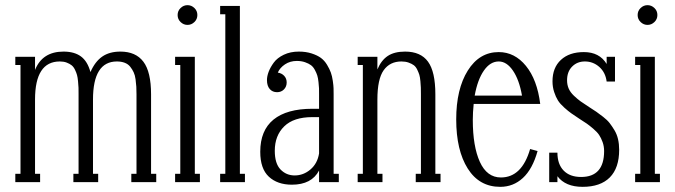

<svg xmlns="http://www.w3.org/2000/svg" viewBox="-20 -703 2606 741"><path d="M563 -338.9V-32.2H583V0H486.8V-32.2H506.8V-338.9Q506.8 -356 506.1 -368.4Q505.4 -380.9 503.2 -397Q501 -413.1 495.8 -424.1Q490.7 -435.1 482.7 -445.3Q474.6 -455.6 461.4 -460.7Q448.2 -465.8 431.2 -465.8Q338.9 -465.8 338.9 -318.8V-32.2H358.9V0H263.2V-32.2H283.2V-338.9Q283.2 -355 283 -364.3Q282.7 -373.5 281.2 -388.9Q279.8 -404.3 277.3 -413.3Q274.9 -422.4 269.5 -433.6Q264.2 -444.8 256.6 -450.9Q249 -457 237.5 -461.4Q226.1 -465.8 210.9 -465.8Q115.2 -465.8 115.2 -318.8V-32.2H134.8V0H39.1V-32.2H59.1V-452.1H39.1V-483.9H115.2V-433.1Q143.6 -503.9 225.1 -503.9Q267.1 -503.9 292.5 -485.1Q317.9 -466.3 329.1 -424.8Q346.7 -465.3 374.5 -484.6Q402.3 -503.9 444.8 -503.9Q503.9 -503.9 533.4 -464.8Q563 -425.8 563 -338.9Z M730.2 -617.9Q718.8 -606.9 703.6 -606.9Q688.5 -606.9 677 -617.9Q665.5 -628.9 665.5 -645Q665.5 -661.1 677 -672.1Q688.5 -683.1 703.6 -683.1Q718.8 -683.1 730.2 -672.1Q741.7 -661.1 741.7 -645Q741.7 -628.9 730.2 -617.9ZM751.5 0H655.8V-32.2H675.8V-452.1H655.8V-483.9H731.9V-32.2H751.5Z M925.3 0H829.6V-32.2H849.6V-647.9H829.6V-680.2H905.8V-32.2H925.3Z M1267.6 -338.9V-32.2H1287.6V0H1211.4V-44.9Q1182.6 9.8 1106.4 9.8Q1050.8 9.8 1017.6 -21Q984.4 -51.8 984.4 -117.2Q984.4 -199.7 1035.6 -241.5Q1086.9 -283.2 1185.5 -283.2H1211.4V-338.9Q1211.4 -354 1211.2 -362.3Q1210.9 -370.6 1209.2 -386.2Q1207.5 -401.9 1204.6 -411.4Q1201.7 -420.9 1195.3 -432.9Q1189 -444.8 1180.2 -451.4Q1171.4 -458 1157.2 -462.9Q1143.1 -467.8 1125.5 -467.8Q1099.6 -467.8 1079.8 -454.6Q1060.1 -441.4 1052.2 -422.9Q1067.4 -420.4 1076.9 -410.2Q1086.4 -399.9 1086.4 -384.8Q1086.4 -368.7 1075.9 -357.9Q1065.4 -347.2 1049.3 -347.2Q1031.7 -347.2 1021 -359.4Q1010.3 -371.6 1010.3 -394Q1010.3 -408.7 1016.8 -426Q1023.4 -443.4 1036.6 -461.4Q1049.8 -479.5 1075.2 -491.7Q1100.6 -503.9 1133.3 -503.9Q1160.6 -503.9 1182.6 -496.8Q1204.6 -489.7 1218.5 -479.5Q1232.4 -469.2 1242.2 -452.9Q1252 -436.5 1256.8 -423.1Q1261.7 -409.7 1264.4 -390.9Q1267.1 -372.1 1267.3 -362.5Q1267.6 -353 1267.6 -338.9ZM1117.2 -25.9Q1150.9 -25.9 1178 -48.8Q1205.1 -71.8 1211.4 -110.8V-251H1185.5Q1113.3 -251 1076.9 -215.3Q1040.5 -179.7 1040.5 -121.1Q1040.5 -71.8 1062.7 -48.8Q1085 -25.9 1117.2 -25.9Z M1660.2 -338.9V-32.2H1680.2V0H1584.5V-32.2H1604.5V-338.9Q1604.5 -356 1604.2 -365Q1604 -374 1602.5 -389.6Q1601.1 -405.3 1598.4 -414.1Q1595.7 -422.9 1590.3 -434.1Q1585 -445.3 1577.1 -451.2Q1569.3 -457 1557.1 -461.4Q1544.9 -465.8 1529.3 -465.8Q1484.9 -465.8 1460.7 -431.9Q1436.5 -397.9 1436.5 -318.8V-32.2H1456.1V0H1360.4V-32.2H1380.4V-452.1H1360.4V-483.9H1436.5V-435.1Q1451.2 -470.2 1476.6 -487.1Q1502 -503.9 1543.5 -503.9Q1603.5 -503.9 1631.8 -465.1Q1660.2 -426.3 1660.2 -338.9Z M1913.1 -18.1Q1994.1 -18.1 2025.9 -127.9L2054.7 -120.1Q2035.2 -50.3 1998 -16.1Q1960.9 18.1 1910.6 18.1Q1829.6 18.1 1785.2 -52.5Q1740.7 -123 1740.7 -242.2Q1740.7 -359.4 1785.4 -430.7Q1830.1 -502 1904.8 -502Q1966.3 -502 2009.8 -448.7Q2053.2 -395.5 2064.9 -301.8H1808.1Q1804.7 -268.6 1804.7 -240.2Q1804.7 -138.2 1832 -78.1Q1859.4 -18.1 1913.1 -18.1ZM1904.8 -465.8Q1872.1 -465.8 1847.7 -430.9Q1823.2 -396 1812 -334H1994.6Q1983.9 -395 1959.7 -430.4Q1935.5 -465.8 1904.8 -465.8Z M2253.4 -290Q2272 -278.3 2281.7 -271.5Q2291.5 -264.6 2307.6 -252.2Q2323.7 -239.7 2332.8 -228Q2341.8 -216.3 2351.3 -200.7Q2360.8 -185.1 2365.2 -166Q2369.6 -147 2369.6 -125Q2369.6 -54.7 2333.5 -18.3Q2297.4 18.1 2228.5 18.1Q2162.1 18.1 2131.3 -22.9V0H2099.6V-113.8H2131.3Q2131.3 -69.3 2155.3 -44.7Q2179.2 -20 2222.7 -20Q2311.5 -20 2311.5 -120.1Q2311.5 -138.2 2305.7 -154.5Q2299.8 -170.9 2292.2 -182.1Q2284.7 -193.4 2269.5 -206.3Q2254.4 -219.2 2244.4 -226.1Q2234.4 -232.9 2215.3 -245.1Q2195.3 -258.3 2184.6 -265.9Q2173.8 -273.4 2157.7 -287.8Q2141.6 -302.2 2133.3 -315.4Q2125 -328.6 2118.7 -347.9Q2112.3 -367.2 2112.3 -389.2Q2112.3 -441.9 2144.8 -471.9Q2177.2 -502 2233.4 -502Q2293.5 -502 2321.3 -456.1V-483.9H2353.5V-388.2H2321.3Q2316.9 -423.3 2293 -444.6Q2269 -465.8 2237.3 -465.8Q2207.5 -465.8 2188 -446Q2168.5 -426.3 2168.5 -393.1Q2168.5 -376 2174.6 -361.6Q2180.7 -347.2 2194.8 -333.7Q2209 -320.3 2220.5 -312Q2231.9 -303.7 2253.4 -290Z M2505.6 -617.9Q2494.1 -606.9 2479 -606.9Q2463.9 -606.9 2452.4 -617.9Q2440.9 -628.9 2440.9 -645Q2440.9 -661.1 2452.4 -672.1Q2463.9 -683.1 2479 -683.1Q2494.1 -683.1 2505.6 -672.1Q2517.1 -661.1 2517.1 -645Q2517.1 -628.9 2505.6 -617.9ZM2526.9 0H2431.2V-32.2H2451.2V-452.1H2431.2V-483.9H2507.3V-32.2H2526.9Z"/></svg>

Font: Margherita Light
Style: Regular
Weight: 300
Designer: James Puckett
Foundry: Dunwich Type Founders
Version: Version 1.008;hotconv 1.0.109;makeotfexe 2.5.65596